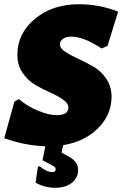

<svg xmlns="http://www.w3.org/2000/svg" viewBox="-23 -679 578 907"><path d="M350 -659Q446 -659 535 -624L485 -462L457 -450Q372 -506 314 -506Q289 -506 274.5 -495.5Q260 -485 260 -470Q260 -451 285 -434.5Q310 -418 346 -401.5Q382 -385 418 -364.5Q454 -344 479 -307Q504 -270 504 -222Q504 -138 441.5 -74.5Q379 -11 275 7L268 42L302 61Q346 84 346 124Q346 161 316.5 184.5Q287 208 237 208Q188 208 145 184L156 109L164 106Q197 134 224 134Q240 134 240 120Q240 111 228 105L178 78L191 12Q96 9 -3 -26L45 -199L66 -211Q109 -175 159 -155Q209 -135 245 -135Q300 -135 300 -171Q300 -191 275 -208.5Q250 -226 215 -241.5Q180 -257 144.5 -277.5Q109 -298 84 -334.5Q59 -371 59 -420Q59 -521 142 -590Q225 -659 350 -659Z"/></svg>

Font: Alegreya Sans SC Black
Style: Italic
Weight: 900
Italic angle: -7°
Designer: Juan Pablo del Peral
Foundry: Huerta Tipografica
Version: Version 2.007